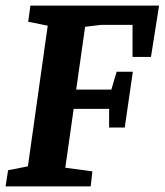

<svg xmlns="http://www.w3.org/2000/svg" viewBox="-33 -668 590 688"><path d="M-4 -58 67 -72 138 -576 68 -590 76 -648H537L508 -464H442V-579H330L272 -572L240 -347H366L385 -411H443L414 -211H358V-278H231L201 -67L298 -54L292 0H-13Z"/></svg>

Font: Faustina VF Beta
Style: Italic
Weight: 400
Italic angle: -8°
Designer: Alfonso Garcia
Foundry: Omnibus-Type
Version: Version 1.006